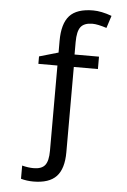

<svg xmlns="http://www.w3.org/2000/svg" viewBox="-63 -769 697 1054"><g transform="rotate(5 286.0 -242.0)"><path d="M161.1 240.2Q125.5 240.2 92.8 231V158.2Q127 167 155.8 167Q200.7 167 219.2 143.6Q237.8 120.1 237.8 64V-405.8H132.8V-446.8L237.8 -477.1V-542Q237.8 -636.2 277.3 -680.2Q316.9 -724.1 407.2 -724.1Q452.6 -724.1 509.8 -703.1L487.8 -634.8Q438 -650.9 410.2 -650.9Q364.3 -650.9 345.2 -626.5Q326.2 -602.1 326.2 -543V-474.1H460.9V-405.8H328.1V64Q328.1 155.3 288.1 197.8Q248 240.2 161.1 240.2Z"/></g></svg>

Font: Noto Sans Historic
Style: Regular
Weight: 400
Designer: Monotype Design Team
Foundry: Monotype Imaging Inc.
Version: Version 0.71 uh